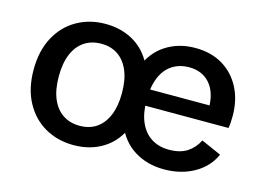

<svg xmlns="http://www.w3.org/2000/svg" viewBox="-76 -648 1097 796"><g transform="rotate(15 473.0 -250.0)"><path d="M289 10Q221 10 166.5 -21Q112 -52 80.5 -110.5Q49 -169 49 -250Q49 -331 80.5 -389.5Q112 -448 166.5 -479Q221 -510 289 -510Q362 -510 417 -475Q472 -440 499 -372L467 -371Q494 -440 548.5 -475Q603 -510 674 -510Q743 -510 792.5 -480Q842 -450 869 -397.5Q896 -345 896 -277Q896 -262 895 -248Q894 -234 892 -225H500V-295H792Q789 -357 756.5 -391.5Q724 -426 670 -426Q629 -426 598 -406Q567 -386 550.5 -346.5Q534 -307 534 -249Q534 -192 551.5 -153Q569 -114 601 -94Q633 -74 676 -74Q724 -74 754 -93.5Q784 -113 801 -147L887 -109Q862 -53 806 -21.5Q750 10 677 10Q605 10 549.5 -24.5Q494 -59 467 -128H499Q472 -60 417 -25Q362 10 289 10ZM293 -74Q335 -74 365 -94.5Q395 -115 411.5 -154.5Q428 -194 428 -250Q428 -307 411.5 -346Q395 -385 365 -405.5Q335 -426 293 -426Q251 -426 220.5 -405.5Q190 -385 173.5 -346Q157 -307 157 -250Q157 -193 173.5 -154Q190 -115 220.5 -94.5Q251 -74 293 -74Z"/></g></svg>

Font: Kantumruy Pro Medium
Style: Regular
Weight: 500
Designer: Sovichet Tep
Foundry: Sovichet Tep
Version: Version 1.002